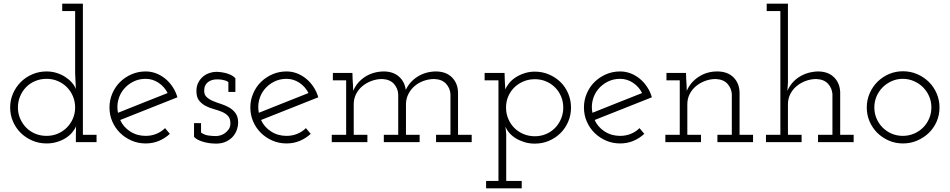

<svg xmlns="http://www.w3.org/2000/svg" viewBox="-20 -770 5144 1040"><path d="M391 -40Q391 -52 391.5 -63.5Q392 -75 392 -86Q385 -69 370.5 -52Q356 -35 335.5 -22Q315 -9 288.5 -1Q262 7 232 7Q191 7 155 -8.5Q119 -24 92.5 -50Q66 -76 50.5 -111.5Q35 -147 35 -188Q35 -228 50.5 -263.5Q66 -299 92.5 -325.5Q119 -352 155 -367.5Q191 -383 232 -383Q261 -383 286.5 -375Q312 -367 333 -353.5Q354 -340 369 -323Q384 -306 391 -288Q390 -309 389 -330Q388 -351 387 -372V-710H317V-750H429V-40H503V0H391ZM77 -188Q77 -156 89 -128Q101 -100 121.5 -79Q142 -58 170.5 -46Q199 -34 232 -34Q265 -34 293 -46Q321 -58 342 -79Q363 -100 375 -128Q387 -156 387 -188Q387 -220 375 -248.5Q363 -277 342 -298Q321 -319 293 -331Q265 -343 232 -343Q199 -343 170.5 -331Q142 -319 121.5 -298Q101 -277 89 -248.5Q77 -220 77 -188Z M769 -343Q732 -343 701.5 -327.5Q671 -312 650 -286.5Q629 -261 620.5 -227.5Q612 -194 619 -159Q686 -186 753 -212.5Q820 -239 888 -266Q871 -300 839 -321.5Q807 -343 769 -343ZM941 -243Q863 -212 786 -181.5Q709 -151 631 -120Q648 -82 685 -58Q722 -34 769 -34Q800 -34 827 -45Q854 -56 874 -76Q881 -68 887 -60.5Q893 -53 900 -45Q874 -21 841 -7Q808 7 769 7Q728 7 692.5 -8.5Q657 -24 630.5 -50Q604 -76 588.5 -111.5Q573 -147 573 -188Q573 -228 588.5 -264Q604 -300 630.5 -326Q657 -352 692.5 -367.5Q728 -383 769 -383Q799 -383 826 -372.5Q853 -362 875.5 -343.5Q898 -325 915 -299.5Q932 -274 941 -243Z M1069 -103V-52Q1087 -39 1108.5 -36Q1130 -33 1151 -33Q1160 -33 1173 -36.5Q1186 -40 1198 -48.5Q1210 -57 1219 -70Q1228 -83 1228 -102Q1228 -128 1215 -142Q1202 -156 1181.5 -164.5Q1161 -173 1137 -179.5Q1113 -186 1092.5 -197Q1072 -208 1058 -226Q1044 -244 1044 -277Q1044 -303 1054 -322.5Q1064 -342 1079.5 -355Q1095 -368 1114.5 -374.5Q1134 -381 1152 -381Q1156 -381 1168.5 -380Q1181 -379 1197 -375.5Q1213 -372 1228.5 -365Q1244 -358 1255 -346V-272H1217V-325Q1210 -331 1200 -334Q1190 -337 1180.5 -338.5Q1171 -340 1163.5 -340Q1156 -340 1153 -340Q1141 -340 1129 -336.5Q1117 -333 1107 -325.5Q1097 -318 1091.5 -306.5Q1086 -295 1086 -278Q1086 -256 1100 -243.5Q1114 -231 1134.5 -222.5Q1155 -214 1178.5 -206.5Q1202 -199 1222.5 -187Q1243 -175 1256.5 -156Q1270 -137 1270 -105Q1270 -88 1263.5 -68.5Q1257 -49 1243 -32Q1229 -15 1205.5 -3.5Q1182 8 1149 8Q1139 8 1123.5 6.5Q1108 5 1091 1Q1074 -3 1058 -10Q1042 -17 1031 -29V-103Z M1532 -343Q1495 -343 1464.5 -327.5Q1434 -312 1413 -286.5Q1392 -261 1383.5 -227.5Q1375 -194 1382 -159Q1449 -186 1516 -212.5Q1583 -239 1651 -266Q1634 -300 1602 -321.5Q1570 -343 1532 -343ZM1704 -243Q1626 -212 1549 -181.5Q1472 -151 1394 -120Q1411 -82 1448 -58Q1485 -34 1532 -34Q1563 -34 1590 -45Q1617 -56 1637 -76Q1644 -68 1650 -60.5Q1656 -53 1663 -45Q1637 -21 1604 -7Q1571 7 1532 7Q1491 7 1455.5 -8.5Q1420 -24 1393.5 -50Q1367 -76 1351.5 -111.5Q1336 -147 1336 -188Q1336 -228 1351.5 -264Q1367 -300 1393.5 -326Q1420 -352 1455.5 -367.5Q1491 -383 1532 -383Q1562 -383 1589 -372.5Q1616 -362 1638.5 -343.5Q1661 -325 1678 -299.5Q1695 -274 1704 -243Z M2342 -40H2420V-260Q2418 -292 2396.5 -316Q2375 -340 2333 -342Q2303 -342 2275 -332Q2247 -322 2226 -304Q2205 -286 2192.5 -261.5Q2180 -237 2179 -208V-40H2253V0H2059V-40H2137V-260Q2135 -292 2113.5 -316Q2092 -340 2050 -342Q2020 -342 1992 -331.5Q1964 -321 1942.5 -303Q1921 -285 1908.5 -260Q1896 -235 1896 -205V-40H1970V0H1777V-40H1855V-335H1783V-375H1889L1890 -340Q1891 -323 1892 -309Q1893 -295 1893 -278Q1914 -326 1957.5 -354Q2001 -382 2058 -383Q2109 -383 2140.5 -355.5Q2172 -328 2178 -283Q2199 -328 2242 -355Q2285 -382 2340 -383Q2395 -383 2427 -352Q2459 -321 2461 -271V-40H2535V0H2342Z M2613 210H2680V-335H2605V-375H2713Q2713 -353 2714.5 -330Q2716 -307 2717 -285Q2724 -303 2738.5 -320.5Q2753 -338 2774 -351.5Q2795 -365 2821.5 -373.5Q2848 -382 2877 -382Q2918 -382 2954 -366.5Q2990 -351 3016.5 -325Q3043 -299 3058 -263Q3073 -227 3073 -187Q3073 -147 3058 -111.5Q3043 -76 3016.5 -49.5Q2990 -23 2954 -7.5Q2918 8 2877 8Q2847 8 2821 0Q2795 -8 2774.5 -20.5Q2754 -33 2739.5 -49.5Q2725 -66 2718 -84Q2719 -74 2720 -64Q2721 -54 2722 -44V210H2806V250H2613ZM3031 -187Q3031 -220 3019 -248Q3007 -276 2986.5 -296.5Q2966 -317 2938 -329Q2910 -341 2877 -341Q2844 -341 2815.5 -329Q2787 -317 2766 -296.5Q2745 -276 2733 -248Q2721 -220 2721 -187Q2721 -155 2733 -126.5Q2745 -98 2766 -77Q2787 -56 2815.5 -44Q2844 -32 2877 -32Q2910 -32 2938 -44Q2966 -56 2986.5 -77Q3007 -98 3019 -126.5Q3031 -155 3031 -187Z M3339 -343Q3302 -343 3271.5 -327.5Q3241 -312 3220 -286.5Q3199 -261 3190.5 -227.5Q3182 -194 3189 -159Q3256 -186 3323 -212.5Q3390 -239 3458 -266Q3441 -300 3409 -321.5Q3377 -343 3339 -343ZM3511 -243Q3433 -212 3356 -181.5Q3279 -151 3201 -120Q3218 -82 3255 -58Q3292 -34 3339 -34Q3370 -34 3397 -45Q3424 -56 3444 -76Q3451 -68 3457 -60.5Q3463 -53 3470 -45Q3444 -21 3411 -7Q3378 7 3339 7Q3298 7 3262.5 -8.5Q3227 -24 3200.5 -50Q3174 -76 3158.5 -111.5Q3143 -147 3143 -188Q3143 -228 3158.5 -264Q3174 -300 3200.5 -326Q3227 -352 3262.5 -367.5Q3298 -383 3339 -383Q3369 -383 3396 -372.5Q3423 -362 3445.5 -343.5Q3468 -325 3485 -299.5Q3502 -274 3511 -243Z M3866 -40H3944V-260Q3942 -292 3920.5 -316Q3899 -340 3857 -342Q3827 -342 3799 -331.5Q3771 -321 3749.5 -303Q3728 -285 3715.5 -260Q3703 -235 3703 -205V-40H3777V0H3584V-40H3662V-335H3590V-375H3696L3697 -340Q3698 -323 3699 -309Q3700 -295 3700 -278Q3720 -325 3764.5 -354Q3809 -383 3865 -383Q3920 -383 3952 -352Q3984 -321 3986 -271V-40H4059V0H3866Z M4411 -40H4489V-260Q4487 -292 4465.5 -316Q4444 -340 4402 -342Q4372 -342 4344 -331.5Q4316 -321 4294.5 -303Q4273 -285 4260.5 -260Q4248 -235 4248 -205V-40H4322V0H4129V-40H4207V-710H4133V-750H4248V-323L4245 -278Q4266 -326 4309.5 -353.5Q4353 -381 4410 -383Q4465 -383 4497 -352Q4529 -321 4531 -271V-40H4604V0H4411Z M4675 -188Q4675 -228 4690.5 -264Q4706 -300 4732.5 -326.5Q4759 -353 4794.5 -368.5Q4830 -384 4871 -384Q4912 -384 4948 -368.5Q4984 -353 5011 -326.5Q5038 -300 5053.5 -264Q5069 -228 5069 -188Q5069 -147 5053.5 -111.5Q5038 -76 5011 -50Q4984 -24 4948 -8.5Q4912 7 4871 7Q4830 7 4794.5 -8.5Q4759 -24 4732.5 -50Q4706 -76 4690.5 -111.5Q4675 -147 4675 -188ZM4716 -188Q4716 -156 4728 -128Q4740 -100 4761 -79Q4782 -58 4810 -46Q4838 -34 4870 -34Q4902 -34 4930.5 -46Q4959 -58 4980 -79Q5001 -100 5013 -128Q5025 -156 5025 -188Q5025 -220 5013 -248Q5001 -276 4980 -297Q4959 -318 4930.5 -330.5Q4902 -343 4870 -343Q4838 -343 4810 -330.5Q4782 -318 4761 -297Q4740 -276 4728 -248Q4716 -220 4716 -188Z"/></svg>

Font: Josefin Slab
Style: Regular
Weight: 400
Designer: Santiago Orozco
Foundry: Typemade
Version: Version 1.000